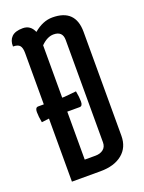

<svg xmlns="http://www.w3.org/2000/svg" viewBox="-127 -712 583 775"><g transform="rotate(-20 164.5 -325.0)"><path d="M21 -332H45V-553Q45 -575 37 -584.5Q29 -594 8 -594Q7 -620 22 -635Q37 -650 70 -650Q103 -650 117 -617Q156 -650 197 -650Q296 -650 296 -552V-106Q296 -56 261.5 -28Q227 0 168 0H45V-271L13 -267Q8 -293 8 -312.5Q8 -332 21 -332ZM178 -584Q151 -584 124 -557V-332H133L185 -337Q190 -311 190 -291.5Q190 -272 177 -272H124V-66H170Q191 -66 204 -76.5Q217 -87 217 -106V-546Q217 -584 178 -584Z"/></g></svg>

Font: el_Medula One
Style: Regular
Weight: 400
Designer: Luciano Vergara
Foundry: Luciano Vergara
Version: Version 1.002 August 17, 2020